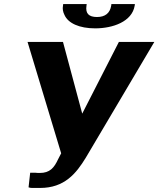

<svg xmlns="http://www.w3.org/2000/svg" viewBox="-20 -918 782 948"><path d="M116 -711 282 -161 267 -132C247 -89 226 -64 176 -64H168C165 -64 161 -65 156 -65H129L121 7C127 9 132 10 138 10H178C298 10 356 -61 404 -140L742 -711H567L386 -357L291 -711ZM291 -890C288 -874 291 -859 298 -845C316 -803 372 -778 450 -778C537 -778 632 -811 645 -890L646 -898H530L529 -890C523 -853 499 -834 459 -834C419 -834 401 -851 407 -890L408 -898H292Z"/></svg>

Font: Aerodynamic
Style: BdObl
Weight: 500
Designer: Google
Version: Version 2.000980; 2014